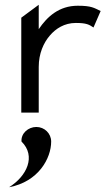

<svg xmlns="http://www.w3.org/2000/svg" viewBox="-20 -471 466 803"><path d="M194 121C194 87 166 60 132 60C98 60 67 87 70 121C132 182 92 266 18 312C141 289 194 191 194 121ZM401 -425C373 -438 363 -447 305 -447C227 -447 177 -401 142 -349V-451L69 -397V0H142V-191C142 -247 162 -292 189 -323C213 -351 249 -375 297 -375C342 -375 353 -368 371 -356Z"/></svg>

Font: Charger
Style: Regular
Weight: 400
Designer: Jasper
Foundry: Cannot Into Space Fonts
Version: Version 0.98